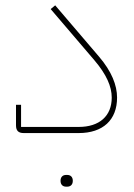

<svg xmlns="http://www.w3.org/2000/svg" viewBox="-20 -499 504 720"><path d="M228 201H232C244 201 253 194 253 179C253 164 244 157 232 157H228C216 157 207 164 207 179C207 194 216 201 228 201ZM69 0H275C366 0 419 -49 419 -133C419 -179 399 -231 351 -287L187 -479L170 -465L334 -273C379 -220 399 -175 399 -133C399 -64 353 -23 275 -23H59V-106H40V-29C40 -9 49 0 69 0Z"/></svg>

Font: IBM Plex Arabic Thin
Style: Regular
Weight: 100
Designer: Mike Abbink, Paul van der Laan, Pieter van Rosmalen, Wael Morcos, Khajak Apelian
Foundry: Bold Monday
Version: Version 1.0